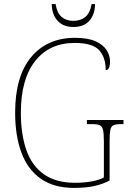

<svg xmlns="http://www.w3.org/2000/svg" viewBox="-20 -909 631 939"><path d="M342 10Q244 10 180 -34.5Q116 -79 85 -162Q54 -245 54 -358Q54 -536 132.5 -630Q211 -724 347 -724Q410 -724 447.5 -707Q485 -690 501.5 -663.5Q518 -637 518 -609Q518 -566 497 -566Q497 -628 465 -663.5Q433 -699 345 -699Q222 -699 152 -610.5Q82 -522 82 -358Q82 -252 109 -175Q136 -98 195 -56.5Q254 -15 348 -15Q389 -15 426.5 -21.5Q464 -28 488 -41V-218Q488 -255 484 -273Q480 -291 467.5 -296.5Q455 -302 430 -302H405V-322H584V-302H571Q547 -302 535 -296.5Q523 -291 519.5 -273Q516 -255 516 -218V-26Q479 -7 438 1.5Q397 10 342 10ZM339 -777Q289 -777 261.5 -807.5Q234 -838 233 -889H252Q259 -845 281.5 -826Q304 -807 339 -807Q373 -807 396.5 -825.5Q420 -844 428 -889H445Q444 -838 417 -807.5Q390 -777 339 -777Z"/></svg>

Font: Noto Serif Lao SemiCondensed Thin
Style: Regular
Weight: 100
Width: 4
Designer: Monotype Design Team
Foundry: Monotype Imaging Inc.
Version: Version 2.003; ttfautohint (v1.8.4.7-5d5b)